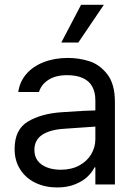

<svg xmlns="http://www.w3.org/2000/svg" viewBox="-20 -783 575 815"><path d="M306.6 -240.2 251 -236.3Q191.4 -232.4 158.7 -210.4Q126 -188.5 126 -146.5Q126 -119.1 140.1 -100.6Q154.3 -82 179.7 -72.3Q205.1 -62.5 237.3 -62.5Q283.2 -62.5 316.4 -80.6Q349.6 -98.6 367.2 -128.4Q384.8 -158.2 384.8 -192.4V-357.4Q384.8 -391.6 371.6 -415.5Q358.4 -439.5 331.5 -451.7Q304.7 -463.9 264.6 -463.9Q216.8 -463.9 186 -444.3Q155.3 -424.8 145.5 -392.6H57.6Q63.5 -435.5 91.3 -468.3Q119.1 -501 165 -519Q210.9 -537.1 268.6 -537.1Q314.5 -537.1 358.4 -523.4Q402.3 -509.8 435.1 -468.3Q467.8 -426.8 467.8 -349.6V0H384.8V-72.3H380.9Q371.1 -51.8 351.1 -32.7Q331.1 -13.7 298.3 -0.5Q265.6 12.7 222.7 12.7Q171.9 12.7 130.9 -6.8Q89.8 -26.4 65.9 -63.5Q42 -100.6 42 -150.4Q42 -233.4 98.6 -267.1Q155.3 -300.8 241.2 -306.6Q251 -307.6 335 -312.5L390.6 -314.5L391.6 -246.1Q382.8 -246.1 306.6 -240.2ZM324.2 -762.7H420.9L312.5 -602.5H240.2Z"/></svg>

Font: Pretendard JP Variable
Style: Regular
Weight: 400
Designer: Base glyphs from Inter by Rasmus Andersson; Hangul glyphs from Noto Sans CJK(Source Han Sans) by Jang Soo-young and Kang
Foundry: Kil Hyung-jin
Version: Version 1.307;Glyphs 3.2 (3192)